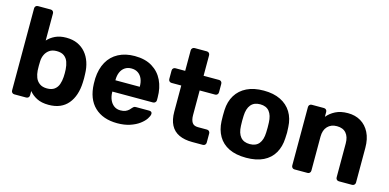

<svg xmlns="http://www.w3.org/2000/svg" viewBox="-68 -1096 3024 1492"><g transform="rotate(15 1443.5 -350.0)"><path d="M365 10Q308 10 270 -9.5Q232 -29 208 -59V-25Q208 -14 201 -7Q194 0 183 0H88Q77 0 70 -7Q63 -14 63 -25V-685Q63 -696 70 -703Q77 -710 88 -710H191Q201 -710 208 -703Q215 -696 215 -685V-467Q240 -495 277 -512.5Q314 -530 365 -530Q417 -530 455.5 -512.5Q494 -495 521 -463.5Q548 -432 562.5 -389Q577 -346 578 -294Q579 -276 579 -260.5Q579 -245 578 -226Q576 -173 561.5 -129.5Q547 -86 520.5 -54.5Q494 -23 455.5 -6.5Q417 10 365 10ZM320 -110Q358 -110 380 -126.5Q402 -143 411.5 -170Q421 -197 423 -229Q425 -260 423 -291Q421 -323 411.5 -350Q402 -377 380 -393.5Q358 -410 320 -410Q284 -410 261.5 -394Q239 -378 227.5 -353.5Q216 -329 215 -301Q214 -283 214 -264Q214 -245 215 -226Q217 -196 227 -170Q237 -144 260 -127Q283 -110 320 -110Z M917 10Q802 10 734.5 -54Q667 -118 663 -240Q663 -248 663 -261.5Q663 -275 663 -283Q667 -360 698 -415.5Q729 -471 785 -500.5Q841 -530 916 -530Q1000 -530 1056.5 -495.5Q1113 -461 1141.5 -401.5Q1170 -342 1170 -265V-242Q1170 -232 1162.5 -225Q1155 -218 1145 -218H818Q818 -217 818 -214.5Q818 -212 818 -210Q819 -178 830.5 -151.5Q842 -125 863.5 -109Q885 -93 915 -93Q940 -93 956 -100Q972 -107 982.5 -117Q993 -127 998 -134Q1007 -144 1012.5 -146.5Q1018 -149 1030 -149H1134Q1144 -149 1150.5 -143.5Q1157 -138 1156 -128Q1155 -112 1139.5 -88.5Q1124 -65 1094 -42.5Q1064 -20 1019.5 -5Q975 10 917 10ZM818 -309H1014V-311Q1014 -347 1002.5 -373.5Q991 -400 969 -415Q947 -430 916 -430Q885 -430 863 -415Q841 -400 829.5 -373.5Q818 -347 818 -311Z M1518 0Q1456 0 1412 -20.5Q1368 -41 1345.5 -84Q1323 -127 1323 -192V-402H1245Q1234 -402 1227 -409Q1220 -416 1220 -427V-495Q1220 -506 1227 -513Q1234 -520 1245 -520H1323V-685Q1323 -696 1330.5 -703Q1338 -710 1348 -710H1446Q1457 -710 1464 -703Q1471 -696 1471 -685V-520H1596Q1606 -520 1613 -513Q1620 -506 1620 -495V-427Q1620 -416 1613 -409Q1606 -402 1596 -402H1471V-204Q1471 -166 1484.5 -144.5Q1498 -123 1532 -123H1605Q1615 -123 1622 -116Q1629 -109 1629 -99V-25Q1629 -14 1622 -7Q1615 0 1605 0Z M1954 10Q1871 10 1815 -17.5Q1759 -45 1729.5 -96Q1700 -147 1697 -215Q1696 -235 1696 -260.5Q1696 -286 1697 -305Q1700 -374 1731 -424.5Q1762 -475 1818 -502.5Q1874 -530 1954 -530Q2033 -530 2089 -502.5Q2145 -475 2176 -424.5Q2207 -374 2210 -305Q2212 -286 2212 -260.5Q2212 -235 2210 -215Q2207 -147 2177.5 -96Q2148 -45 2092 -17.5Q2036 10 1954 10ZM1954 -100Q2003 -100 2028 -130.5Q2053 -161 2055 -220Q2056 -235 2056 -260Q2056 -285 2055 -300Q2053 -358 2028 -389Q2003 -420 1954 -420Q1905 -420 1879.5 -389Q1854 -358 1852 -300Q1851 -285 1851 -260Q1851 -235 1852 -220Q1854 -161 1879.5 -130.5Q1905 -100 1954 -100Z M2341 0Q2331 0 2324 -7Q2317 -14 2317 -25V-495Q2317 -506 2324 -513Q2331 -520 2341 -520H2439Q2450 -520 2457 -513Q2464 -506 2464 -495V-456Q2490 -488 2531 -509Q2572 -530 2631 -530Q2690 -530 2734.5 -503.5Q2779 -477 2804.5 -426.5Q2830 -376 2830 -304V-25Q2830 -14 2822.5 -7Q2815 0 2805 0H2699Q2688 0 2681 -7Q2674 -14 2674 -25V-298Q2674 -351 2648.5 -380.5Q2623 -410 2574 -410Q2527 -410 2499 -380.5Q2471 -351 2471 -298V-25Q2471 -14 2464 -7Q2457 0 2447 0Z"/></g></svg>

Font: Rubik SemiBold
Style: Regular
Weight: 600
Designer: Hubert and Fischer
Foundry: Hubert and Fischer
Version: Version 2.300;gftools[0.9.30]